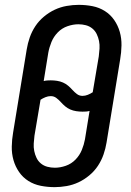

<svg xmlns="http://www.w3.org/2000/svg" viewBox="-20 -763 540 791"><path d="M205 8Q176 8 148 2.5Q120 -3 97 -17.5Q74 -32 58.5 -54.5Q43 -77 35.5 -103.5Q28 -130 28.5 -159Q29 -188 34 -217L90 -559Q94 -584 102.5 -608.5Q111 -633 125.5 -655Q140 -677 161 -694.5Q182 -712 205.5 -723Q229 -734 254.5 -738.5Q280 -743 304 -743Q334 -743 361.5 -737.5Q389 -732 412 -717.5Q435 -703 450.5 -680.5Q466 -658 473.5 -631.5Q481 -605 480.5 -576Q480 -547 475 -518L419 -176Q415 -151 406.5 -126.5Q398 -102 383.5 -80Q369 -58 348 -40.5Q327 -23 303.5 -12Q280 -1 254.5 3.5Q229 8 205 8ZM320 -368Q331 -368 342 -372.5Q353 -377 362 -383L387 -531Q389 -547 390 -563Q391 -579 388 -594Q385 -609 378.5 -622.5Q372 -636 360.5 -645.5Q349 -655 334 -659Q319 -663 303 -663Q281 -663 258 -655Q235 -647 218 -629.5Q201 -612 192 -590Q183 -568 179 -546L160 -429Q167 -431 174.5 -431.5Q182 -432 189 -432Q202 -432 215 -430Q228 -428 239.5 -423Q251 -418 260.5 -410Q270 -402 278.5 -392.5Q287 -383 297 -375.5Q307 -368 320 -368ZM206 -72Q228 -72 251 -80Q274 -88 291 -105.5Q308 -123 317 -145Q326 -167 330 -189L349 -306Q342 -304 335 -303.5Q328 -303 320 -303Q307 -303 294 -305Q281 -307 269.5 -312Q258 -317 248.5 -325Q239 -333 230.5 -342.5Q222 -352 212 -359.5Q202 -367 189 -367Q178 -367 167 -362.5Q156 -358 147 -352L122 -204Q120 -188 119 -172Q118 -156 121 -141Q124 -126 130.5 -112.5Q137 -99 148.5 -89.5Q160 -80 175 -76Q190 -72 206 -72Z"/></svg>

Font: Iosevka SS04 Medium
Style: Italic
Weight: 500
Italic angle: -9°
Monospace: yes
Designer: Belleve Invis
Foundry: Belleve Invis
Version: Version 19.0.0; ttfautohint (v1.8.4)